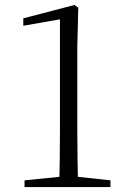

<svg xmlns="http://www.w3.org/2000/svg" viewBox="-20 -755 512 775"><path d="M79 0V-27L227 -42H288L426 -27V0ZM219 0Q222 -114 222 -229V-677L74 -651V-681L281 -735L296 -724L292 -567V-229Q292 -173 293 -115Q294 -57 295 0Z"/></svg>

Font: Noto Serif JP ExtraLight Light
Style: Regular
Weight: 300
Version: Version 2.003-H1;hotconv 1.1.1;makeotfexe 2.6.0